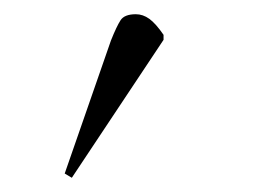

<svg xmlns="http://www.w3.org/2000/svg" viewBox="-20 -786 385 270"><path d="M81 -536 71 -542 136 -729Q144 -749 149.5 -757.5Q155 -766 171 -766Q181 -766 190 -759.5Q199 -753 210 -737V-730Z"/></svg>

Font: Literata 60pt ExtraLight
Style: Regular
Weight: 250
Designer: Latin by Veronika Burian and Jose Scaglione. Greek by Irene Vlachou. Cyrillic by Vera Evstafieva.
Foundry: TypeTogether
Version: Version 3.103;gftools[0.9.29]